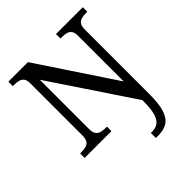

<svg xmlns="http://www.w3.org/2000/svg" viewBox="-254 -872 1271 1271"><g transform="rotate(-45 381.5 -237.0)"><path d="M465 240V193H479Q511 193 533.5 176.5Q556 160 567.5 119.5Q579 79 579 9V0L194 -576V-114Q194 -83 205 -67.5Q216 -52 235 -47Q254 -42 276 -42H289V0H38V-42H51Q74 -42 92.5 -47Q111 -52 122 -67.5Q133 -83 133 -114V-604Q133 -634 121.5 -648.5Q110 -663 91.5 -667.5Q73 -672 51 -672H38V-714H221L579 -175V-604Q579 -634 567.5 -648.5Q556 -663 537.5 -667.5Q519 -672 497 -672H484V-714H735V-672H722Q700 -672 681 -667Q662 -662 651 -647Q640 -632 640 -600V8Q640 97 623 148Q606 199 572.5 219.5Q539 240 488 240Z"/></g></svg>

Font: Noto Serif Bengali
Style: Regular
Weight: 400
Designer: Juan Bruce, Universal Thirst, Indian Type Foundry and the Monotype Design Team.
Foundry: Monotype Imaging Inc.
Version: Version 2.003